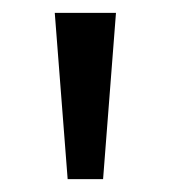

<svg xmlns="http://www.w3.org/2000/svg" viewBox="-20 -734 265 298"><path d="M160 -714 140 -456H85L65 -714Z"/></svg>

Font: Noto Sans Saurashtra
Style: Regular
Weight: 400
Designer: Monotype Design Team
Foundry: Monotype Imaging Inc.
Version: Version 2.001; ttfautohint (v1.8.4.7-5d5b)